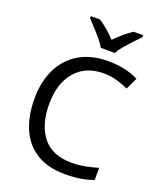

<svg xmlns="http://www.w3.org/2000/svg" viewBox="-170 -1049 971 1164"><g transform="rotate(20 316.0 -467.0)"><path d="M403 -645Q288 -645 222 -568Q156 -491 156 -357Q156 -224 217.5 -146.5Q279 -69 402 -69Q449 -69 491 -77Q533 -85 573 -97V-19Q533 -4 490.5 3Q448 10 389 10Q280 10 207 -35Q134 -80 97.5 -163Q61 -246 61 -358Q61 -466 100.5 -548.5Q140 -631 217 -677.5Q294 -724 404 -724Q517 -724 601 -682L565 -606Q532 -621 491.5 -633Q451 -645 403 -645ZM334 -784Q321 -807 299 -833.5Q277 -860 253 -886Q229 -912 211 -931V-944H271Q297 -927 325 -903Q353 -879 378 -852Q405 -879 433 -903Q461 -927 487 -944H549V-931Q530 -912 505.5 -886Q481 -860 458.5 -833.5Q436 -807 424 -784Z"/></g></svg>

Font: Noto Sans Tifinagh Azawagh
Style: Regular
Weight: 400
Designer: JamraPatel
Foundry: JamraPatel LLC
Version: Version 2.006; ttfautohint (v1.8.4.7-5d5b)